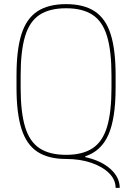

<svg xmlns="http://www.w3.org/2000/svg" viewBox="-20 -760 640 930"><path d="M540 150Q540 110 508 78.5Q476 47 422 28.5Q368 10 300 10Q214 10 161 -25Q108 -60 84 -136Q60 -212 60 -335V-395Q60 -519 84 -594.5Q108 -670 161 -705Q214 -740 300 -740Q386 -740 439 -705Q492 -670 516 -594.5Q540 -519 540 -395V-335Q540 -186 505 -107Q470 -28 393 -3V1Q470 18 515 58.5Q560 99 560 150ZM300 -10Q380 -10 428.5 -42Q477 -74 498.5 -145.5Q520 -217 520 -335V-395Q520 -513 498.5 -584.5Q477 -656 428.5 -688Q380 -720 300 -720Q220 -720 171.5 -688Q123 -656 101.5 -584.5Q80 -513 80 -395V-335Q80 -217 101.5 -145.5Q123 -74 171.5 -42Q220 -10 300 -10Z"/></svg>

Font: M PLUS Code Latin Expanded Thin
Style: Regular
Weight: 250
Width: 7
Designer: Coji Morishita
Foundry: UNDERFOREST DESIGN
Version: Version 1.002; ttfautohint (v1.8.3)